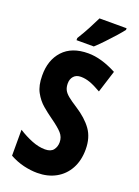

<svg xmlns="http://www.w3.org/2000/svg" viewBox="-173 -1003 784 1085"><g transform="rotate(20 218.5 -460.5)"><path d="M409 -208Q409 -141 382 -92Q355 -43 307 -16.5Q259 10 196 10Q157 10 114.5 0Q72 -10 30 -33V-189Q71 -163 112.5 -146.5Q154 -130 192 -130Q227 -130 242 -149.5Q257 -169 257 -196Q257 -227 236.5 -250Q216 -273 168 -307Q138 -328 107.5 -354Q77 -380 56 -418.5Q35 -457 35 -517Q34 -610 86.5 -667Q139 -724 238 -724Q277 -724 319 -712Q361 -700 409 -675L367 -542Q327 -565 299 -575Q271 -585 244 -585Q216 -585 201 -568Q186 -551 186 -525Q186 -502 194 -486Q202 -470 221.5 -454Q241 -438 277 -415Q341 -374 375 -326.5Q409 -279 409 -208ZM392 -921Q379 -904 355 -877Q331 -850 304 -821.5Q277 -793 253 -771H149V-784Q174 -824 193.5 -861Q213 -898 229 -931H392Z"/></g></svg>

Font: Noto Sans Sinhala ExtraCondensed ExtraBold
Style: Regular
Weight: 800
Width: 2
Designer: Jelle Bosma - Monotype Design Team
Foundry: Monotype Imaging Inc.
Version: Version 2.006; ttfautohint (v1.8.4.7-5d5b)